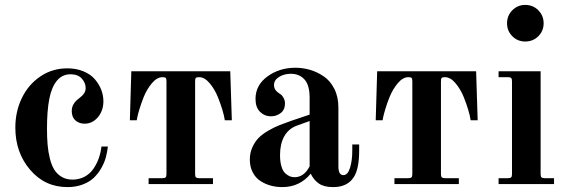

<svg xmlns="http://www.w3.org/2000/svg" viewBox="-20 -744 2301 776"><path d="M416 -151.9Q413.6 -129.4 407.7 -107.9Q401.9 -86.4 389.2 -64.2Q376.5 -42 359.1 -25.4Q341.8 -8.8 314.2 1.7Q286.6 12.2 252.9 12.2Q161.1 12.2 101.6 -57.9Q42 -127.9 42 -228Q42 -293.5 68.4 -347.9Q94.7 -402.3 143.1 -435.1Q191.4 -467.8 252 -467.8Q288.6 -467.8 317.6 -455.6Q346.7 -443.4 363.5 -423.6Q380.4 -403.8 389.2 -381.1Q397.9 -358.4 397.9 -335Q397.9 -296.4 375.7 -270.3Q353.5 -244.1 321.8 -244.1Q299.8 -244.1 284.9 -257.3Q270 -270.5 270 -294.9Q270 -309.6 275.9 -320.6Q281.7 -331.5 289.8 -338.6Q297.9 -345.7 306.2 -352.1Q314.5 -358.4 320.3 -367.4Q326.2 -376.5 326.2 -388.2Q326.2 -409.2 310.5 -426.5Q294.9 -443.8 265.1 -443.8Q231 -443.8 209.5 -417.2Q188 -390.6 179 -343Q169.9 -295.4 169.9 -224.1Q169.9 -187.5 172.4 -158.9Q174.8 -130.4 181.6 -103Q188.5 -75.7 199.7 -57.9Q210.9 -40 229.5 -29.1Q248 -18.1 272.9 -18.1Q300.3 -18.1 322.3 -30Q344.2 -42 357.9 -62.3Q371.6 -82.5 379.4 -105Q387.2 -127.4 390.1 -151.9Z M504.9 -257.8 510.7 -456.1H910.6L917 -257.8H888.7Q882.8 -295.9 860.8 -351.1Q847.7 -383.8 827.1 -408Q806.6 -432.1 784.7 -432.1Q774.9 -432.1 771.7 -429.2Q768.6 -426.3 768.6 -416V-40Q768.6 -30.8 772 -27.3Q775.4 -23.9 784.7 -23.9H840.8V0H580.6V-23.9H636.7Q646 -23.9 649.4 -27.3Q652.8 -30.8 652.8 -40V-416Q652.8 -426.3 649.7 -429.2Q646.5 -432.1 636.7 -432.1Q614.7 -432.1 594.2 -408Q573.7 -383.8 560.5 -351.1Q550.8 -326.7 543.7 -303.2Q536.6 -279.8 534.7 -268.6L532.7 -257.8Z M1231.4 -254.9 1178.7 -235.8Q1146 -223.6 1128.9 -193.1Q1111.8 -162.6 1111.8 -117.2Q1111.8 -89.8 1117.7 -70.8Q1123.5 -51.8 1133.3 -43.2Q1143.1 -34.7 1151.9 -31.2Q1160.6 -27.8 1170.4 -27.8Q1209 -27.8 1231.4 -71.8ZM1431.6 -160.2V-134.8Q1431.6 -61 1409.7 -27.8Q1383.8 12.2 1326.7 12.2Q1289.6 12.2 1268.8 -2.2Q1248 -16.6 1235.8 -42Q1191.4 12.2 1120.6 12.2Q1096.2 12.2 1074 6.1Q1051.8 0 1032.5 -12.5Q1013.2 -24.9 1001.5 -47.4Q989.7 -69.8 989.7 -99.1Q989.7 -126 1000 -148.7Q1010.3 -171.4 1025.4 -186.8Q1040.5 -202.1 1064.7 -216.1Q1088.9 -230 1109.1 -238Q1129.4 -246.1 1157.7 -255.9L1231.4 -280.8V-349.1Q1231.4 -400.4 1210.4 -423.1Q1189.5 -445.8 1155.8 -445.8Q1128.4 -445.8 1107.9 -433.1Q1087.4 -420.4 1087.4 -399.9Q1087.4 -381.8 1103.5 -370.1Q1113.8 -363.3 1116.9 -360.8Q1120.1 -358.4 1126 -348.4Q1131.8 -338.4 1131.8 -326.2Q1131.8 -300.3 1114.5 -287.1Q1097.2 -273.9 1074.7 -273.9Q1049.3 -273.9 1031 -292Q1012.7 -310.1 1012.7 -344.2Q1012.7 -399.9 1061 -435.1Q1109.4 -470.2 1173.8 -470.2Q1203.6 -470.2 1232.4 -461.9Q1261.2 -453.6 1287.8 -435.8Q1314.5 -418 1331.1 -385.3Q1347.7 -352.5 1347.7 -309.1V-71.8Q1347.7 -36.1 1367.7 -36.1Q1385.7 -36.1 1394.8 -65.9Q1403.8 -95.7 1403.8 -134.8V-160.2Z M1498.5 -257.8 1504.4 -456.1H1904.3L1910.6 -257.8H1882.3Q1876.5 -295.9 1854.5 -351.1Q1841.3 -383.8 1820.8 -408Q1800.3 -432.1 1778.3 -432.1Q1768.6 -432.1 1765.4 -429.2Q1762.2 -426.3 1762.2 -416V-40Q1762.2 -30.8 1765.6 -27.3Q1769 -23.9 1778.3 -23.9H1834.5V0H1574.2V-23.9H1630.4Q1639.6 -23.9 1643.1 -27.3Q1646.5 -30.8 1646.5 -40V-416Q1646.5 -426.3 1643.3 -429.2Q1640.1 -432.1 1630.4 -432.1Q1608.4 -432.1 1587.9 -408Q1567.4 -383.8 1554.2 -351.1Q1544.4 -326.7 1537.4 -303.2Q1530.3 -279.8 1528.3 -268.6L1526.4 -257.8Z M2050.5 -702.4Q2071.8 -724.1 2103 -724.1Q2134.3 -724.1 2155.8 -702.4Q2177.2 -680.7 2177.2 -649.9Q2177.2 -619.1 2155.8 -597.7Q2134.3 -576.2 2103 -576.2Q2071.8 -576.2 2050.5 -597.7Q2029.3 -619.1 2029.3 -649.9Q2029.3 -680.7 2050.5 -702.4ZM2165 -456.1V-40Q2165 -30.8 2168.5 -27.3Q2171.9 -23.9 2181.2 -23.9H2219.2V0H1995.1V-23.9H2033.2Q2042.5 -23.9 2045.9 -27.3Q2049.3 -30.8 2049.3 -40V-416Q2049.3 -425.3 2045.9 -428.7Q2042.5 -432.1 2033.2 -432.1H1995.1V-456.1Z"/></svg>

Font: Flanker Steampunk
Style: Bold
Weight: 700
Designer: Alexey Kryukov, Leonardo Di Lena
Foundry: Alexey Kryukov, Leonardo Di Lena
Version: 1.210